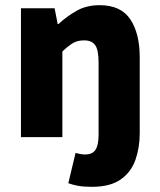

<svg xmlns="http://www.w3.org/2000/svg" viewBox="-20 -530 617 742"><path d="M335 192Q302 192 281 188Q260 184 244 178L272 61Q283 64 291.5 65.5Q300 67 309 67Q337 67 349 49Q361 31 361 -10V-288Q361 -338 347.5 -356Q334 -374 305 -374Q279 -374 261 -363Q243 -352 221 -331V0H61V-498H191L203 -437H206Q237 -466 275.5 -488Q314 -510 365 -510Q447 -510 483.5 -455.5Q520 -401 520 -308V-15Q520 40 503.5 87.5Q487 135 446.5 163.5Q406 192 335 192Z"/></svg>

Font: Source Sans 3 ExtraLight ExtraBold
Style: Regular
Weight: 800
Version: Version 3.052;hotconv 1.1.0;makeotfexe 2.6.0